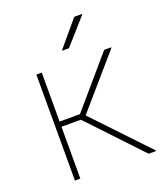

<svg xmlns="http://www.w3.org/2000/svg" viewBox="-134 -811 764 899"><g transform="rotate(-20 248.0 -361.0)"><path d="M110.4 -258.3V0H83.5V-528.3H110.4V-284.2H211.9L421.4 -528.3H456.1L457 -525.9L234.9 -269.5L487.8 -2.9L486.3 0H450.7L207 -258.3ZM342.8 -721.7H380.9L381.8 -719.2L269 -591.8H236.3L235.4 -594.2Z"/></g></svg>

Font: Roboto-Thin
Style: Regular
Weight: 250
Designer: Google
Version: Version 1.100141; 2013; ttfautohint (v0.94.14-c901) -l 8 -r 